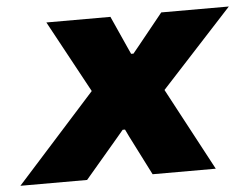

<svg xmlns="http://www.w3.org/2000/svg" viewBox="-96 -598 845 651"><g transform="rotate(-5 326.5 -272.0)"><path d="M217 -299 84 -544H302L351 -435L361 -413H369L387 -435L475 -544H705L463 -281L613 0H398L330 -134L318 -159H310L289 -134L175 0H-52Z"/></g></svg>

Font: Mona Sans Black
Style: Italic
Weight: 900
Italic angle: -11.7°
Designer: Deni Anggara
Foundry: GitHub
Version: Version 2.000